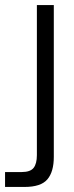

<svg xmlns="http://www.w3.org/2000/svg" viewBox="-80 -540 294 760"><path d="M17 200H-60V141H6Q40 141 53 124.5Q66 108 66 74V-520H133V81Q133 140 107.5 170Q82 200 17 200Z"/></svg>

Font: Aspekta 300
Style: Regular
Weight: 300
Designer: Ivo Dolenc
Version: Version 2.000